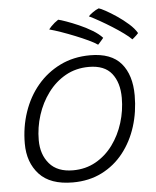

<svg xmlns="http://www.w3.org/2000/svg" viewBox="-54 -788 693 852"><g transform="rotate(-5 293.0 -362.0)"><path d="M236.5 18Q136 18 87.2 -35Q38.5 -88 38.5 -172Q38.5 -246 61 -312.2Q83.5 -378.5 125.8 -428.8Q168 -479 227.5 -508.2Q287 -537.5 361.5 -537.5Q455 -537.5 499 -485.8Q543 -434 543 -343Q543 -270 522.5 -205Q502 -140 462.5 -89.8Q423 -39.5 366 -10.8Q309 18 236.5 18ZM242 -35.5Q298 -35.5 343 -60.8Q388 -86 419.8 -129.2Q451.5 -172.5 468.2 -226.2Q485 -280 485 -337Q485 -405 452.8 -445.8Q420.5 -486.5 351 -486.5Q293.5 -486.5 247.5 -460.8Q201.5 -435 168.8 -391Q136 -347 118.8 -292.8Q101.5 -238.5 101.5 -182Q101.5 -118 136.8 -76.8Q172 -35.5 242 -35.5ZM234 -707Q244 -705 268.8 -696.2Q293.5 -687.5 324 -674.2Q354.5 -661 382.2 -644.2Q410 -627.5 426 -609.5Q424.5 -607 419 -601Q413.5 -595 408.5 -589Q403.5 -583 401 -581Q387 -591 361 -603.2Q335 -615.5 304 -628Q273 -640.5 243 -651Q213 -661.5 190.5 -667.5Q194.5 -673 201.5 -680.2Q208.5 -687.5 217.2 -694.8Q226 -702 234 -707ZM417.5 -741.5Q425 -740 447 -728Q469 -716 495.8 -698Q522.5 -680 546.2 -659Q570 -638 582 -617Q579.5 -613.5 573.5 -608Q567.5 -602.5 562.2 -597.8Q557 -593 554.5 -591.5Q542.5 -604 520.2 -620.2Q498 -636.5 471 -653.5Q444 -670.5 417.5 -685.5Q391 -700.5 371 -710Q377 -717 390.8 -726.8Q404.5 -736.5 417.5 -741.5Z"/></g></svg>

Font: Grandstander Thin ExtraLight
Style: Italic
Weight: 250
Italic angle: -15°
Version: Version 1.200